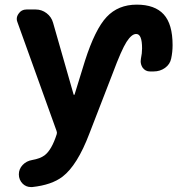

<svg xmlns="http://www.w3.org/2000/svg" viewBox="-20 -586 749 811"><path d="M116.2 204.1Q113.3 204.1 110.4 204.1Q90.8 204.1 76.2 190.4Q59.6 173.8 59.6 150.4Q59.6 127.9 75.7 110.8Q91.8 93.8 116.2 89.8Q149.4 84 168 70.3Q198.2 47.9 219.7 -19.5Q221.7 -26.4 218.8 -33.2L53.7 -492.2Q50.8 -499 50.8 -505.9Q50.8 -517.6 58.6 -528.3Q70.3 -545.9 91.8 -545.9H130.9Q156.2 -545.9 176.8 -530.3Q197.3 -514.6 204.1 -490.2L291 -186.5Q291 -185.5 293 -185.5Q294.9 -185.5 294.9 -186.5L338.9 -329.1Q381.8 -462.9 430.7 -514.6Q479.5 -566.4 557.6 -566.4Q633.8 -566.4 671.4 -525.4Q709 -484.4 709 -395.5Q709 -366.2 703.1 -338.9Q698.2 -314.5 677.2 -299.3Q656.2 -284.2 628.9 -284.2H613.3Q593.8 -284.2 582 -300.8Q574.2 -313.5 574.2 -327.1Q574.2 -332 575.2 -337.9Q580.1 -360.4 580.1 -381.8Q580.1 -442.4 555.7 -442.4Q554.7 -442.4 554.7 -442.4Q536.1 -442.4 514.6 -409.2Q493.2 -376 456.1 -276.4L357.4 -21.5Q306.6 112.3 244.1 160.2Q198.2 195.3 116.2 204.1Z"/></svg>

Font: Gen Jyuu Gothic Bold
Style: Bold
Weight: 700
Designer: [Source Han Sans]
Ryoko NISHIZUKA  (kana & ideographs); Paul D. Hunt (Latin, Greek & Cyrillic); Wenlong ZHANG  (bopomofo
Version: Version 1.002.20150607